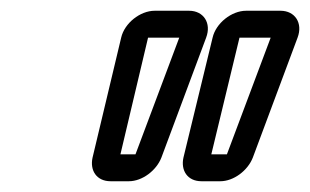

<svg xmlns="http://www.w3.org/2000/svg" viewBox="-20 -712 577 357"><path d="M331.6 -692H267.6C240.6 -692 211.5 -669 205.3 -642L152.1 -419C146.8 -395 159.6 -375 185.6 -375H219.6C244.6 -375 270.8 -395 280.1 -419L363.3 -642C373.5 -669 358.6 -692 331.6 -692ZM255.3 -642H313.3L231.9 -425H203.9ZM501.6 -692H437.6C410.6 -692 381.5 -669 375.3 -642L321.1 -419C315.8 -395 328.6 -375 354.6 -375H389.6C414.6 -375 440.8 -395 450.1 -419L533.3 -642C543.5 -669 528.6 -692 501.6 -692ZM425.3 -642H483.3L401.9 -425H372.9Z"/></svg>

Font: DIN Rundschrift
Style: EngKontKu
Weight: 400
Width: 3
Version: Version 1.027